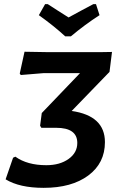

<svg xmlns="http://www.w3.org/2000/svg" viewBox="-20 -894 566 924"><path d="M442 -874 459 -821Q389 -776 321 -719H294Q241 -768 167 -821L197 -874H210Q222 -866 256.5 -844Q291 -822 310 -810Q331 -822 372.5 -844Q414 -866 429 -874ZM190 10Q74 10 7 -31L43 -135L54 -140Q111 -99 203 -99Q268 -99 310 -129Q352 -159 352 -206Q352 -279 250 -279H179L173 -289L181 -350L365 -542H189L80 -533L75 -540L98 -645L215 -643H458L519 -644L507 -548L325 -360Q485 -337 485 -210Q485 -109 405 -49.5Q325 10 190 10Z"/></svg>

Font: Alegreya Sans
Style: Bold Italic
Weight: 700
Italic angle: -7°
Designer: Juan Pablo del Peral
Foundry: Huerta Tipografica
Version: Version 2.007